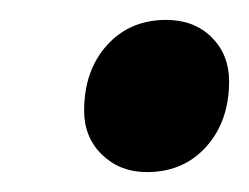

<svg xmlns="http://www.w3.org/2000/svg" viewBox="-20 -439 248 191"><path d="M126.2 -267.8Q99.5 -267.8 81.6 -285Q63.7 -302.3 63.7 -328.9Q63.7 -368.8 86.4 -394Q109.1 -419.2 145.4 -419.2Q173 -419.2 190.5 -402Q207.9 -384.7 207.9 -358.1Q207.9 -318.4 185.2 -293.1Q162.5 -267.8 126.2 -267.8Z"/></svg>

Font: Platypi Light
Style: Italic
Weight: 300
Italic angle: -13°
Designer: David Sargent
Foundry: Bolt Cutter Type
Version: Version 1.200